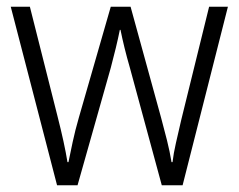

<svg xmlns="http://www.w3.org/2000/svg" viewBox="-20 -552 711 572"><path d="M367 -350Q358 -381 351 -409.5Q344 -438 339 -463H337Q332 -438 325 -409Q318 -380 310 -350L211 0H150L12 -532H69L151 -207Q172 -125 181 -69H184Q189 -94 196.5 -129Q204 -164 215 -202L310 -532H369L460 -201Q469 -168 477.5 -134Q486 -100 491 -69H494Q497 -95 504 -125.5Q511 -156 520 -195L603 -532H659L524 0H462Z"/></svg>

Font: Noto Sans Arabic SemCond Light
Style: Regular
Weight: 300
Width: 4
Designer: Monotype Design Team, Nadine Chahine, Nizar Qandah and Khaled Hosny
Foundry: Monotype Imaging Inc.
Version: Version 2.012; ttfautohint (v1.8.4.7-5d5b)